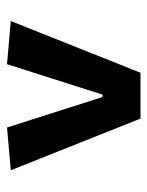

<svg xmlns="http://www.w3.org/2000/svg" viewBox="45 -788 430 561"><g transform="rotate(90 260.5 -508.0)"><path d="M168 -313 42 -324 193 -703H327L478 -324L353 -313L264 -592H257Z"/></g></svg>

Font: Ruda ExtraBold
Style: Regular
Weight: 800
Designer: Mariela Monsalve and Angelina Sanchez
Foundry: Mariela Monsalve and Angelina Sanchez
Version: Version 2.000